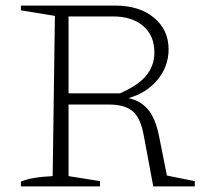

<svg xmlns="http://www.w3.org/2000/svg" viewBox="-20 -669 757 689"><path d="M579 -39 679 -19V0H530L496 -182Q485 -245 456.5 -269.5Q428 -294 369 -294H205V-334H410Q475 -362 504.5 -397.5Q534 -433 534 -481Q534 -541 494 -575.5Q454 -610 386 -610H226V-37L339 -19V0H55V-17Q72 -25 100 -30Q128 -35 169 -37L177 -612L55 -632V-649H393Q480 -649 532.5 -605.5Q585 -562 585 -492Q585 -431 545.5 -383Q506 -335 441 -317Q486 -307 512 -275Q538 -243 550 -184Z"/></svg>

Font: Piazzolla Thin Thin
Style: Regular
Weight: 250
Version: Version 2.005